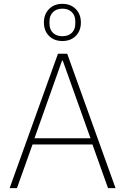

<svg xmlns="http://www.w3.org/2000/svg" viewBox="-20 -977 650 997"><path d="M541 0 460 -227H149L68 0H30L281 -698H329L580 0ZM306 -662H302L159 -259H450ZM304 -764Q261 -764 234.5 -790.5Q208 -817 208 -860Q208 -903 234.5 -930Q261 -957 304 -957Q347 -957 373.5 -930Q400 -903 400 -860Q400 -817 373.5 -790.5Q347 -764 304 -764ZM304 -789Q335 -789 353 -806.5Q371 -824 371 -854V-867Q371 -896 353 -914Q335 -932 304 -932Q273 -932 255 -914Q237 -896 237 -867V-854Q237 -824 255 -806.5Q273 -789 304 -789Z"/></svg>

Font: IBM Plex Sans Arabic ExtLt
Style: Regular
Weight: 200
Designer: Mike Abbink, Paul van der Laan, Pieter van Rosmalen, Wael Morcos, Khajak Apelian
Foundry: Bold Monday
Version: Version 1.2